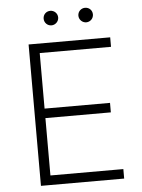

<svg xmlns="http://www.w3.org/2000/svg" viewBox="-58 -902 702 947"><g transform="rotate(-5 293.0 -428.0)"><path d="M106 0H518V-47H157V-331H481V-378H157V-653H510V-700H106ZM399 -784C419 -784 435 -800 435 -820C435 -841 419 -856 399 -856C380 -856 363 -841 363 -820C363 -800 380 -784 399 -784ZM227 -784C246 -784 263 -800 263 -820C263 -841 246 -856 227 -856C207 -856 191 -841 191 -820C191 -800 207 -784 227 -784Z"/></g></svg>

Font: Chess Sans Light
Style: Regular
Weight: 300
Designer: Wolf Bōese
Foundry: Wolf Bōese
Version: Version 7.223;Glyphs 3.3 (3306)